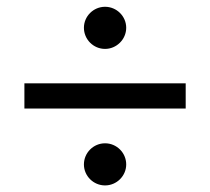

<svg xmlns="http://www.w3.org/2000/svg" viewBox="-20 -632 626 572"><path d="M52.7 -308.6H533.2V-383.8H52.7ZM293 -79.6C327.6 -79.6 356 -107.9 356 -142.1C356 -176.8 327.6 -205.1 293 -205.1C258.3 -205.1 230 -176.8 230 -142.1C230 -107.9 258.3 -79.6 293 -79.6ZM293 -486.3C327.1 -486.3 356 -514.6 356 -549.3C356 -583.5 327.6 -611.8 293 -611.8C258.3 -611.8 230 -583.5 230 -549.3C230 -514.6 258.3 -486.3 293 -486.3Z"/></svg>

Font: Cascadia Mono PL SemiLight
Style: Regular
Weight: 350
Monospace: yes
Designer: Aaron Bell
Foundry: Saja Typeworks
Version: Version 2404.023